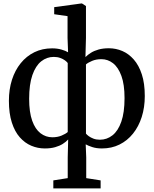

<svg xmlns="http://www.w3.org/2000/svg" viewBox="-20 -839 880 1100"><path d="M285.5 240.5V194.5L368 181.5V63L370.5 -40Q358.5 -26.5 340 -14.8Q321.5 -3 296 4.2Q270.5 11.5 236.5 11.5Q196.5 11.5 159.5 -4Q122.5 -19.5 93.5 -52.2Q64.5 -85 47.8 -137Q31 -189 31 -261.5Q31 -327 48.5 -381.8Q66 -436.5 98.8 -477Q131.5 -517.5 177 -539.8Q222.5 -562 278.5 -562Q308 -562 332.2 -555Q356.5 -548 370 -539.5L367 -621.5V-746.5L290.5 -757.5V-798L444.5 -819H450L472.5 -804.5V-621.5L469.5 -512Q482.5 -525 500.8 -536.5Q519 -548 544.5 -555.2Q570 -562.5 603.5 -562.5Q644 -562.5 680.8 -546.8Q717.5 -531 746.5 -498Q775.5 -465 792.5 -413.2Q809.5 -361.5 809.5 -288.5Q809.5 -223.5 792 -168.8Q774.5 -114 742 -73.5Q709.5 -33 664.5 -10.8Q619.5 11.5 564 11.5Q533 11.5 509 3.8Q485 -4 471 -12L474 63V181.5L556.5 194.5V240.5ZM280 -52.5Q309.5 -52.5 332.8 -62.2Q356 -72 368 -82.5V-478Q363.5 -484.5 352.5 -492.8Q341.5 -501 325 -507Q308.5 -513 288 -513Q248 -513 216 -487.5Q184 -462 165.5 -408.8Q147 -355.5 147 -273Q147 -196 164.5 -147.2Q182 -98.5 212.2 -75.5Q242.5 -52.5 280 -52.5ZM552.5 -38.5Q592.5 -38.5 624.5 -63.8Q656.5 -89 675 -141.8Q693.5 -194.5 693.5 -277Q693.5 -355 675.5 -404.2Q657.5 -453.5 627.5 -476.8Q597.5 -500 561 -500Q531 -500 507.8 -490.2Q484.5 -480.5 472.5 -470V-73.5Q477 -67.5 488 -59.2Q499 -51 515.2 -44.8Q531.5 -38.5 552.5 -38.5Z"/></svg>

Font: Merriweather 36pt Medium
Style: Regular
Weight: 500
Version: Version 2.100